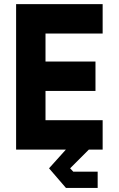

<svg xmlns="http://www.w3.org/2000/svg" viewBox="-20 -720 572 924"><path d="M297.5 184.5 216 90 297 0H57.5V-700H474V-558.5H199V-424H439.5V-282.5H199V-141.5H474V0H407.5L317.5 90L332.5 106H450V184.5ZM313 145H406.5H313L264.5 90L414 -71H130V-353.5H374H130V-629.5H412H130V-71H414L264.5 90Z"/></svg>

Font: Tourney Black
Style: Regular
Weight: 900
Version: Version 1.015